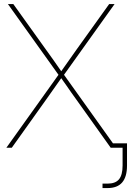

<svg xmlns="http://www.w3.org/2000/svg" viewBox="-20 -748 663 972"><path d="M282.2 -377.9V-360.8L20 -727.5H47.4L210.4 -500Q249.5 -446.3 294.9 -380.4H285.2L303.7 -406.7Q328.1 -442.4 369.6 -500L532.7 -727.5H560.1L297.9 -360.8V-377.9L567.9 0H540.5L367.7 -242.2Q355 -259.8 342.3 -277.6Q329.6 -295.4 317.4 -313.5L285.6 -358.4H294.4L262.7 -313.5Q229.5 -265.6 212.4 -242.2L39.6 0H12.2ZM499 204.1V181.6H524.4Q564.5 181.6 582.5 159.7Q600.6 137.7 600.6 89.8V0H547.9V-22.5H623V89.8Q623 147 598.6 175.5Q574.2 204.1 524.4 204.1Z"/></svg>

Font: Intratopia Thin
Style: Regular
Weight: 100
Designer: Rasmus Andersson
Foundry: rsms
Version: Version 3.000;Glyphs 3.2.3 (3260)